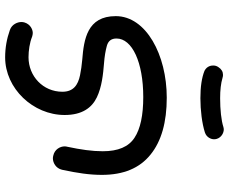

<svg xmlns="http://www.w3.org/2000/svg" viewBox="-92 -326 894 750"><g transform="rotate(-90 355.0 49.0)"><path d="M46.9 0C46.9 84.5 73.2 147.5 126 189.9C178.2 232.4 252.4 253.4 348.6 253.4C515.1 253.4 667 172.9 667 54.2C667 -57.6 576.2 -70.3 497.1 -76.7C475.1 -78.6 455.1 -81.5 436 -85.4C397.9 -93.3 371.6 -111.3 371.6 -154.3C371.6 -230 432.6 -286.6 506.3 -286.6C532.2 -286.6 563 -282.2 586.9 -272.5C591.8 -271 596.7 -270 601.1 -270C614.3 -270 634.8 -278.8 642.1 -301.8C643.6 -306.2 644 -310.5 644 -314.9C644 -328.6 635.7 -351.6 612.8 -359.4C578.6 -371.6 543 -377.9 505.9 -377.9C384.3 -377.9 280.8 -268.6 280.8 -145.5C280.8 -77.1 309.1 -39.1 350.1 -19.5C391.1 0 440.9 4.9 482.4 8.3C509.3 10.3 532.2 14.2 551.3 19.5C570.3 24.9 579.6 37.1 579.6 57.1C579.6 118.2 486.8 161.6 351.1 161.6C279.8 161.6 226.6 150.4 191.9 127.4C156.7 104.5 139.2 63.5 139.2 3.4C139.2 -38.1 145.5 -82 156.7 -134.8C157.7 -138.2 158.2 -142.1 158.2 -145.5C158.2 -162.6 147 -184.6 122.1 -189.9C118.7 -190.9 114.7 -191.4 111.3 -191.4C95.2 -191.4 72.8 -180.7 66.9 -155.8C53.7 -94.7 46.9 -47.4 46.9 0ZM187.5 448.7C193.4 467.8 211.9 476.1 224.1 476.1C227.5 476.1 230.5 475.6 233.9 474.6C259.8 466.3 301.8 461.9 346.2 461.9C377.9 461.9 404.3 464.8 425.8 471.2C430.2 472.7 434.1 473.1 437.5 473.1C449.7 473.1 460 467.3 467.8 455.1C472.2 448.7 474.1 442.4 474.1 435.1C474.1 428.7 473.1 411.1 453.6 400.9C426.8 390.1 391.1 384.8 346.2 384.8C299.3 384.8 248 391.1 212.9 402.3C192.9 408.7 186 426.8 186 438C186 441.4 186.5 445.3 187.5 448.7Z"/></g></svg>

Font: Mikhak Medium
Style: Regular
Weight: 500
Designer: Amin Abedi
Version: Version 3.2